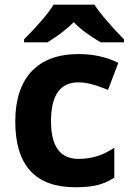

<svg xmlns="http://www.w3.org/2000/svg" viewBox="-20 -786 554 816"><path d="M506.8 -606V-619.1C483.4 -642.1 459.5 -668 434.6 -697.3C409.7 -726.1 392.1 -749 381.8 -766.1H207.5C185.5 -729.5 144 -680.7 82.5 -619.1V-606H181.6C231 -636.7 268.1 -665.5 293.5 -691.9C318.4 -665 356.4 -636.2 407.7 -606ZM299.8 9.8C337.4 9.8 368.2 6.8 393.1 1C417.5 -4.9 441.9 -15.6 465.8 -30.8V-158.2C417 -125.5 370.1 -110.8 313 -110.8C235.4 -110.8 196.8 -164.1 196.8 -271C196.8 -380.9 235.4 -436 313 -436C353.5 -436 392.1 -422.9 439 -403.8L482.9 -519C432.6 -543.9 376 -556.2 313 -556.2C140.6 -556.2 44.9 -455.6 44.9 -270C44.9 -83.5 129.9 9.8 299.8 9.8Z"/></svg>

Font: Noto Reveo Sans
Style: Bold
Weight: 700
Designer: Monotype Design team
Foundry: Monotype Imaging Inc.
Version: Version 1.04